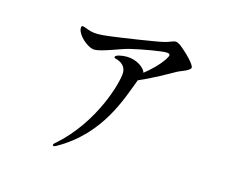

<svg xmlns="http://www.w3.org/2000/svg" viewBox="-90 -732 1180 924"><g transform="rotate(15 500.0 -270.0)"><path d="M702 -580C693 -585 687 -589 680 -589C666 -589 652 -579 626 -573C596 -565 423 -539 367 -532C342 -529 323 -527 307 -527C280 -527 263 -533 240 -542C233 -544 231 -545 228 -545C223 -545 221 -541 221 -534C221 -530 222 -524 224 -519C240 -481 287 -450 310 -450C347 -450 430 -487 475 -498C534 -512 623 -527 648 -527C661 -527 667 -524 667 -518C667 -514 664 -507 657 -496C633 -460 598 -428 568 -404C562 -427 521 -458 471 -458C446 -458 414 -452 414 -441C414 -438 417 -436 421 -435C451 -428 473 -409 473 -379C473 -331 414 -116 248 30C241 35 237 40 237 44C237 46 238 49 242 49C245 49 249 47 255 44C458 -70 513 -265 551 -362C617 -390 690 -432 722 -450C736 -458 761 -464 778 -477C784 -481 786 -485 786 -488C786 -505 735 -555 702 -580Z"/></g></svg>

Font: Shippori Mincho OTF SemiBold
Style: Regular
Weight: 600
Designer: FONTDASU
Foundry: FONTDASU / Google Inc. / but / Adobe
Version: Version 3.300;hotconv 1.0.109;makeotfexe 2.5.65596